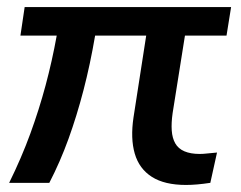

<svg xmlns="http://www.w3.org/2000/svg" viewBox="-20 -518 684 545"><path d="M508 7Q447 7 411 -16Q375 -39 362.5 -82Q350 -125 359 -185L395 -417H250Q236 -335 217 -262Q198 -189 174.5 -124Q151 -59 120 1H6Q41 -70 66 -138.5Q91 -207 109.5 -276Q128 -345 141 -417H38L50 -498H636L623 -417H505L470 -197Q466 -169 467.5 -147.5Q469 -126 477.5 -111Q486 -96 503.5 -88.5Q521 -81 547 -81Q557 -81 569.5 -82.5Q582 -84 596 -85L577 1Q557 4 540 5.5Q523 7 508 7Z"/></svg>

Font: Nunito Sans 7pt SemiBold
Style: Italic
Weight: 600
Italic angle: -9°
Designer: Vernon Adams
Foundry: Vernon Adams
Version: Version 3.101;gftools[0.9.27]